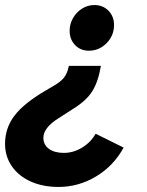

<svg xmlns="http://www.w3.org/2000/svg" viewBox="-36 -522 582 761"><path d="M338 -502Q372 -502 394 -479.5Q416 -457 416 -423Q416 -381 386.5 -351Q357 -321 316 -321Q283 -321 261.5 -343.5Q240 -366 240 -400Q240 -427 253.5 -450.5Q267 -474 289.5 -488Q312 -502 338 -502ZM364 -261Q353 -197 329.5 -160Q306 -123 256 -92L197 -54Q136 -16 136 24Q136 52 158 68Q180 84 217 84Q255 84 289.5 63Q324 42 343 8L454 63Q414 136 344.5 177.5Q275 219 196 219Q134 219 86 197.5Q38 176 11 137Q-16 98 -16 48Q-16 -14 21 -63Q58 -112 143 -162L170 -178Q203 -196 217 -213.5Q231 -231 237 -261Z"/></svg>

Font: Red Hat Text
Style: Bold Italic
Weight: 700
Italic angle: -12°
Designer: Pentagram, MCKL
Foundry: Pentagram, MCKL
Version: Version 1.023; ttfautohint (v1.8.3)